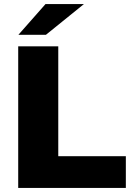

<svg xmlns="http://www.w3.org/2000/svg" viewBox="-20 -929 650 949"><path d="M70 0V-700H268V-157H602V0ZM71 -757 205 -909H395L207 -757Z"/></svg>

Font: Montserrat Thin ExtraBold
Style: Regular
Weight: 800
Version: Version 9.000